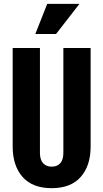

<svg xmlns="http://www.w3.org/2000/svg" viewBox="-20 -970 538 1000"><path d="M249 10Q149 10 97.5 -48.5Q46 -107 46 -207V-720H188V-174Q188 -138 204.5 -120Q221 -102 249 -102Q278 -102 294 -120Q310 -138 310 -174V-720H452V-207Q452 -107 400.5 -48.5Q349 10 249 10ZM272 -793H164L226 -950H394Z"/></svg>

Font: Instrument Sans Condensed
Style: Bold
Weight: 700
Width: 3
Designer: Rodrigo Fuenzalida
Foundry: fragTYPE
Version: Version 1.000;gftools[0.9.28]